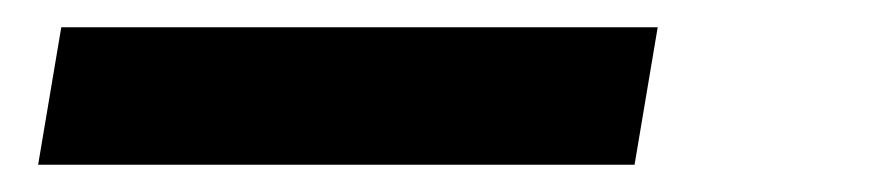

<svg xmlns="http://www.w3.org/2000/svg" viewBox="-20 -20 640 141"><path d="M8 101 25 0H463L446 101Z"/></svg>

Font: Iosevka Extended Oblique
Style: Bold
Weight: 700
Width: 7
Italic angle: -9°
Monospace: yes
Designer: Belleve Invis
Foundry: Belleve Invis
Version: Version 32.5.0; ttfautohint (v1.8.4)